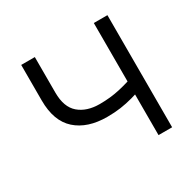

<svg xmlns="http://www.w3.org/2000/svg" viewBox="-122 -649 781 775"><g transform="rotate(-30 268.5 -261.0)"><path d="M264.2 -167Q172.4 -167 119.9 -213.9Q67.4 -260.7 67.4 -356.9V-522.5H130.9V-356.9Q130.9 -289.1 167 -258.1Q203.1 -227.1 263.7 -227.1Q313.5 -227.1 357.4 -237.1Q401.4 -247.1 446.3 -263.7V-202.6Q414.1 -191.4 385 -183.3Q356 -175.3 326.7 -171.1Q297.4 -167 264.2 -167ZM405.8 0V-522.5H469.2V0Z"/></g></svg>

Font: Inter 28pt Light
Style: Regular
Weight: 300
Designer: Rasmus Andersson
Foundry: rsms
Version: Version 4.001;git-66647c0bb